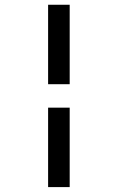

<svg xmlns="http://www.w3.org/2000/svg" viewBox="-20 -741 490 799"><path d="M180.2 -293H270V37.6H180.2ZM180.2 -721.2H270V-390.6H180.2Z"/></svg>

Font: Anka/Coder Narrow
Style: Bold
Weight: 700
Width: 3
Monospace: yes
Version: Version 001.100